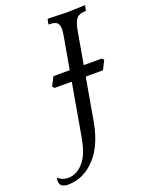

<svg xmlns="http://www.w3.org/2000/svg" viewBox="-321 -780 881 1147"><g transform="rotate(-20 119.5 -206.5)"><path d="M-91.8 279.8Q-145 279.8 -145 236.8Q-145 228.5 -140.1 217.3Q-116.7 242.2 -77.1 242.2Q-24.4 242.2 19 193.6Q62.5 145 80.1 37.1L186 -565.4Q190.4 -590.3 190.4 -607.4Q190.4 -629.9 179.2 -644.5Q168 -659.2 123.5 -659.2L130.4 -693.4Q220.2 -689.9 249.5 -689.9Q278.3 -689.9 368.7 -693.4L361.8 -659.2Q318.8 -659.2 301.8 -638.9Q284.7 -618.7 275.4 -567.4L184.6 -52.7Q160.2 113.8 83.7 196.8Q7.3 279.8 -91.8 279.8ZM335.9 -291H28.3L17.1 -303.7L46.4 -359.4H354L364.3 -346.7Z"/></g></svg>

Font: Kelvinch
Style: Italic
Weight: 400
Italic angle: -10°
Designer: Paul James Miller
Foundry: High-Logic / Made with FontCreator
Version: Version 3.40;July 22, 2017;FontCreator 11.0.0.2388 64-bit